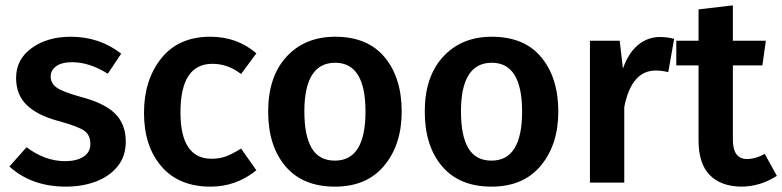

<svg xmlns="http://www.w3.org/2000/svg" viewBox="-20 -681 2917 716"><path d="M226 15Q98 15 15 -60L79 -132Q148 -80 223 -80Q265 -80 291 -96.5Q317 -113 317 -144Q317 -178 293.5 -194Q270 -210 197 -230Q119 -251 79.5 -289.5Q40 -328 40 -390Q40 -460 98.5 -502Q157 -544 244 -544Q351 -544 432 -481L382 -406Q314 -449 249 -449Q210 -449 189.5 -434Q169 -419 169 -396Q169 -371 190.5 -355Q212 -339 280 -320Q369 -297 409 -257.5Q449 -218 449 -153Q449 -98 418.5 -60.5Q388 -23 337.5 -4Q287 15 226 15Z M765 15Q647 15 582 -60.5Q517 -136 517 -260Q517 -383 581.5 -463.5Q646 -544 764 -544Q865 -544 936 -482L879 -405Q830 -443 772 -443Q653 -443 653 -262Q653 -89 769 -89Q799 -89 823 -98Q847 -107 879 -127L936 -46Q861 15 765 15Z M1229 15Q1109 15 1044.5 -61Q980 -137 980 -265Q980 -395 1048.5 -469.5Q1117 -544 1230 -544Q1351 -544 1414.5 -467.5Q1478 -391 1478 -265Q1478 -142 1413 -63.5Q1348 15 1229 15ZM1229 -82Q1343 -82 1343 -265Q1343 -447 1230 -447Q1115 -447 1115 -265Q1115 -175 1142.5 -128.5Q1170 -82 1229 -82Z M1813 15Q1693 15 1628.5 -61Q1564 -137 1564 -265Q1564 -395 1632.5 -469.5Q1701 -544 1814 -544Q1935 -544 1998.5 -467.5Q2062 -391 2062 -265Q2062 -142 1997 -63.5Q1932 15 1813 15ZM1813 -82Q1927 -82 1927 -265Q1927 -447 1814 -447Q1699 -447 1699 -265Q1699 -175 1726.5 -128.5Q1754 -82 1813 -82Z M2308 0H2180V-529H2291L2303 -425Q2323 -483 2359 -513Q2395 -543 2441 -543Q2470 -543 2494 -536L2472 -412Q2448 -418 2425 -418Q2335 -418 2308 -282Z M2744 15Q2668 14 2626.5 -28.5Q2585 -71 2585 -158V-437H2502V-529H2585V-646L2713 -661V-529H2836L2823 -437H2713V-161Q2713 -88 2765 -88Q2798 -88 2832 -107L2877 -25Q2814 15 2744 15Z"/></svg>

Font: Trujillo Medium
Style: Regular
Weight: 500
Designer: Fira Sans original fonts by bBox Type GmbH, Carrois Corporate GbR, & Edenspiekermann AG / Changes by Cristiano Sobral
Foundry: Fira Sans original fonts by bBox Type GmbH, Carrois Corporate GbR, & Edenspiekermann AG / Changes by Cristiano Sobral
Version: Version 4.301;October 17, 2021;FontCreator 14.0.0.2814 64-bi